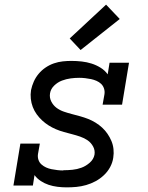

<svg xmlns="http://www.w3.org/2000/svg" viewBox="-20 -801 640 829"><path d="M268 8Q248 8 228 5.5Q208 3 190 -3Q172 -9 156 -19.5Q140 -30 129 -45L122 0H38L68 -181H152L144 -136Q142 -123 146 -111Q150 -99 159 -91Q168 -83 179 -78Q190 -73 202.5 -70.5Q215 -68 228 -66.5Q241 -65 253 -65Q253 -65 253.5 -65.5Q254 -66 254 -66Q273 -66 293 -68Q313 -70 332 -77Q351 -84 367.5 -98.5Q384 -113 388 -133Q391 -152 382 -168.5Q373 -185 358.5 -195Q344 -205 326.5 -211Q309 -217 291.5 -221.5Q274 -226 256 -231Q238 -236 221.5 -243Q205 -250 190 -259.5Q175 -269 162 -281Q149 -293 138.5 -307.5Q128 -322 121.5 -339Q115 -356 113 -374.5Q111 -393 114 -412Q118 -431 126 -449Q134 -467 147 -482.5Q160 -498 177 -509.5Q194 -521 213 -527.5Q232 -534 251 -536Q270 -538 288 -538Q311 -538 333 -535.5Q355 -533 375.5 -526.5Q396 -520 414.5 -508.5Q433 -497 445 -480L453 -530H537L507 -349H423L431 -394Q433 -407 429 -419Q425 -431 416.5 -439Q408 -447 396.5 -452Q385 -457 373 -459.5Q361 -462 348 -463.5Q335 -465 322 -465Q304 -465 285 -462.5Q266 -460 247.5 -453Q229 -446 214 -431.5Q199 -417 196 -398Q193 -379 201.5 -362.5Q210 -346 224 -335.5Q238 -325 255.5 -319Q273 -313 290.5 -308.5Q308 -304 326 -299Q344 -294 360.5 -287.5Q377 -281 392.5 -271.5Q408 -262 421 -250Q434 -238 444 -223.5Q454 -209 461 -192.5Q468 -176 470 -157.5Q472 -139 469 -120Q466 -99 455.5 -79.5Q445 -60 428.5 -44.5Q412 -29 392.5 -18.5Q373 -8 352 -2Q331 4 310 6Q289 8 268 8ZM328 -585 281 -635 438 -781 497 -719Z"/></svg>

Font: Iosevka Slab Extended Oblique
Style: Regular
Weight: 400
Width: 7
Italic angle: -9°
Monospace: yes
Designer: Belleve Invis
Foundry: Belleve Invis
Version: Version 11.1.0; ttfautohint (v1.8.3)